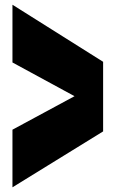

<svg xmlns="http://www.w3.org/2000/svg" viewBox="-20 -800 549 820"><path d="M420.4 -238.8 33.2 0V-246.1L298.3 -389.2L33.2 -533.2V-779.8L420.4 -536.1Z"/></svg>

Font: Coda Caption ExtraBold
Style: Regular
Weight: 800
Designer: vernon adams
Foundry: vernon adams
Version: Version 1.002